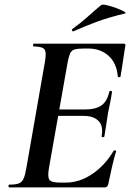

<svg xmlns="http://www.w3.org/2000/svg" viewBox="-20 -815 571 835"><path d="M20 0Q17 0 17 -6Q17 -12 20 -12Q47 -12 61 -17Q75 -22 82 -37Q89 -52 94 -81L175 -544Q183 -587 173.5 -600Q164 -613 126 -613Q124 -613 124 -619Q124 -625 126 -625H519Q527 -625 525 -616Q522 -597 518 -571Q514 -545 510.5 -521Q507 -497 504 -482Q503 -478 497.5 -479.5Q492 -481 492 -483Q488 -539 453 -571.5Q418 -604 363 -604H345Q317 -604 303.5 -599.5Q290 -595 284.5 -582Q279 -569 274 -543L193 -85Q186 -45 195 -33Q204 -21 241 -21H267Q326 -21 381.5 -58.5Q437 -96 474 -159Q476 -162 481.5 -160.5Q487 -159 485 -157Q476 -128 467 -88.5Q458 -49 451 -15Q448 0 435 0ZM434 -222Q433 -218 427 -218.5Q421 -219 422 -223Q430 -267 408.5 -289Q387 -311 344 -311H187L191 -339H351Q396 -339 421 -356.5Q446 -374 455 -415Q456 -420 462 -419.5Q468 -419 467 -414Q462 -382 458 -363.5Q454 -345 450 -325Q446 -300 442.5 -275.5Q439 -251 434 -222ZM300 -679Q296 -677 293.5 -682.5Q291 -688 295 -689Q331 -715 361 -742Q391 -769 420 -793Q425 -797 444.5 -792.5Q464 -788 485.5 -780Q507 -772 519.5 -765Q532 -758 522 -756Q455 -740 403 -721Q351 -702 300 -679Z"/></svg>

Font: Cormorant Light
Style: Bold Italic
Weight: 700
Italic angle: -10°
Version: Version 4.000